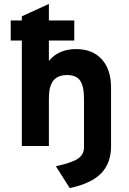

<svg xmlns="http://www.w3.org/2000/svg" viewBox="-20 -742 656 976"><path d="M334.5 214 264 103Q345.5 85.5 376.2 64.5Q407 43.5 407 6.5V-240Q407 -304.5 387 -332.5Q367 -360.5 322 -360.5Q273.5 -360.5 251 -332Q228.5 -303.5 228.5 -242V0H91V-536H34.5V-638H91V-659L228.5 -722V-638H357.5V-536H228.5V-432.5Q278 -492.5 367 -492.5Q450 -492.5 497.2 -440.8Q544.5 -389 544.5 -296.5V1Q544.5 88 493.5 139.8Q442.5 191.5 334.5 214Z"/></svg>

Font: Overpass ExtraBold
Style: Regular
Weight: 800
Designer: Delve Withrington, Dave Bailey, Thomas Jockin
Foundry: Delve Fonts LLC
Version: Version 4.000; ttfautohint (v1.8.3)